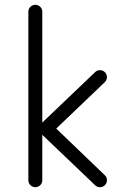

<svg xmlns="http://www.w3.org/2000/svg" viewBox="-20 -779 497 799"><path d="M425 -458Q425 -446 416 -437L214 -244L416 -50Q425 -42 425 -29Q425 -17 416.5 -8.5Q408 0 396 0Q384 0 376 -8L156 -218V-29Q156 -17 147.5 -8.5Q139 0 127 0Q115 0 106.5 -8.5Q98 -17 98 -29V-730Q98 -742 106.5 -750.5Q115 -759 127 -759Q139 -759 147.5 -750.5Q156 -742 156 -730V-269L376 -479Q384 -487 396 -487Q408 -487 416.5 -478.5Q425 -470 425 -458Z"/></svg>

Font: Hanken Light
Style: Light
Weight: 300
Designer: Alfredo Marco Pradil
Foundry: Hanken Design Co.
Version: Version 2.06 2014